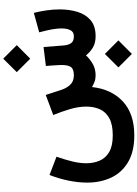

<svg xmlns="http://www.w3.org/2000/svg" viewBox="157 -798 891 1246"><g transform="rotate(-90 603.0 -174.5)"><path d="M876.5 60.1 964.4 147.9 876.5 235.4 789.1 147.9ZM845.7 -599.6 933.6 -511.7 845.7 -424.3 758.3 -511.7ZM736.3 0Q713.9 0 695.6 -7.1Q677.2 -14.2 661.6 -23.4Q647.9 102.5 568.1 176.8Q488.3 251 348.1 251Q243.2 251 175 210.9Q106.9 170.9 74.2 101.6Q41.5 32.2 41.5 -54.7Q41.5 -112.8 54.2 -175Q66.9 -237.3 90.8 -299.3L209.5 -253.9Q191.4 -202.1 179.2 -152.8Q167 -103.5 167 -60.5Q167 -13.7 183.6 25.4Q200.2 64.5 239.7 87.9Q279.3 111.3 348.1 111.3Q418.5 111.3 459.2 88.9Q500 66.4 517.3 27.8Q534.7 -10.7 534.7 -59.6Q534.7 -112.3 517.8 -168.2Q501 -224.1 480 -274.9L610.4 -323.7L643.1 -223.1Q654.3 -189 676 -165.3Q697.8 -141.6 737.3 -141.1Q777.8 -141.1 791.3 -159.9Q804.7 -178.7 804.7 -221.7Q804.7 -228.5 803.7 -245.8Q802.7 -263.2 801.3 -284.2Q799.8 -305.2 798.3 -322.8L921.4 -337.9L931.6 -206.1Q934.1 -176.3 946.8 -158.7Q959.5 -141.1 990.7 -141.1Q1020 -141.1 1031 -164.3Q1042 -187.5 1042 -219.7Q1042 -247.6 1036.9 -277.1Q1031.7 -306.6 1025.6 -330.8Q1019.5 -355 1016.6 -366.2L1143.1 -400.9Q1152.8 -362.3 1159.2 -318.6Q1165.5 -274.9 1165.5 -231.9Q1165.5 -171.4 1149.7 -118.4Q1133.8 -65.4 1095.7 -32.7Q1057.6 0 991.7 0Q947.3 0 917.5 -18.1Q887.7 -36.1 867.2 -62.5Q842.3 -36.1 810.8 -18.1Q779.3 0 736.3 0Z"/></g></svg>

Font: Vazirmatn FD NL ExtraBold
Style: Regular
Weight: 800
Designer: Saber Rastikerdar
Foundry: Saber Rastikerdar
Version: Version 33.003